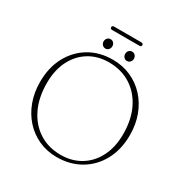

<svg xmlns="http://www.w3.org/2000/svg" viewBox="-205 -1067 1200 1248"><g transform="rotate(30 395.0 -443.0)"><path d="M393.5 -714.5Q468 -714.5 530.2 -686.8Q592.5 -659 638.2 -609Q684 -559 709 -491.8Q734 -424.5 734 -345Q734 -237 690.2 -155.5Q646.5 -74 569.2 -28.5Q492 17 392 17Q319 17 257.5 -10.8Q196 -38.5 150.5 -88.5Q105 -138.5 80 -206Q55 -273.5 55 -353Q55 -461 98.5 -542.2Q142 -623.5 218.2 -669Q294.5 -714.5 393.5 -714.5ZM693 -329Q693 -437.5 653.5 -518Q614 -598.5 543.5 -642.8Q473 -687 380.5 -687Q297.5 -687 233.5 -648Q169.5 -609 133.2 -537.5Q97 -466 97 -368.5Q97 -259.5 136.2 -178.5Q175.5 -97.5 245.2 -53Q315 -8.5 407 -8.5Q491 -8.5 555.5 -47.8Q620 -87 656.5 -159Q693 -231 693 -329ZM314 -752.5Q299.5 -752.5 290.2 -763Q281 -773.5 281 -787.5Q281 -802 290.2 -812.2Q299.5 -822.5 314 -822.5Q328.5 -822.5 337.5 -812.2Q346.5 -802 346.5 -787.5Q346.5 -773.5 337.5 -763Q328.5 -752.5 314 -752.5ZM475.5 -752.5Q461 -752.5 452 -763Q443 -773.5 443 -787.5Q443 -802 452 -812.2Q461 -822.5 475.5 -822.5Q490 -822.5 499.2 -812.2Q508.5 -802 508.5 -787.5Q508.5 -773.5 499.2 -763Q490 -752.5 475.5 -752.5ZM277.5 -891.5Q277.5 -904.5 292.5 -904.5H496.5Q511.5 -904.5 511.5 -891.5Q511.5 -879 496.5 -879H292.5Q277.5 -879 277.5 -891.5Z"/></g></svg>

Font: Fraunces 9pt Thin
Style: Regular
Weight: 100
Version: Version 1.000;[b76b70a41]